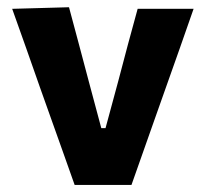

<svg xmlns="http://www.w3.org/2000/svg" viewBox="-20 -524 583 544"><path d="M191.5 0Q175 -46.5 158 -94.5Q141 -142.5 124.5 -188.5L93 -277Q73.5 -332 54 -388Q34 -444 14.5 -499L175.5 -503.5Q189.5 -451 203.5 -399Q217.5 -346.5 231.5 -293.5L267 -161H279L315 -294Q329 -348 342.8 -399.2Q356.5 -450.5 370 -499H528.5Q509 -443.5 489.5 -387.5Q469.5 -331.5 450 -276L418.5 -187Q402 -140 385.5 -93.5Q369 -47 352.5 0Z"/></svg>

Font: Heraclito
Style: Bold
Weight: 700
Designer: Kostas Bartsokas (font) & Cristiano Sobral (main changes)
Foundry: Kostas Bartsokas (font) & Cristiano Sobral (main changes)
Version: Version 1.00;July 8, 2020;FontCreator 13.0.0.2655 64-bit